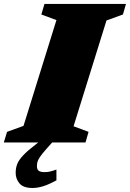

<svg xmlns="http://www.w3.org/2000/svg" viewBox="-50 -727 664 980"><path d="M138.5 121Q138.5 138 147.8 144.8Q157 151.5 178.5 151.5Q193 151.5 205.5 148.5Q218 145.5 238 138.5V193.5Q197.5 215.5 169.2 224Q141 232.5 116 232.5Q69.5 232.5 49.8 209.5Q30 186.5 30 155.5Q30 130.5 38 110Q46 89.5 69 65.2Q92 41 137 6.5L145.5 0H-30.5L-14 -54L70 -84.5L238 -624.5L161 -653L177 -707H593L577.5 -653L493.5 -622.5L325.5 -82.5L402 -54L386.5 0H216.5L186 34Q163.5 59.5 153.5 74.8Q143.5 90 141 100Q138.5 110 138.5 121Z"/></svg>

Font: Newsreader 6pt ExtraBold
Style: Italic
Weight: 800
Italic angle: -17°
Designer: Hugues Gentile
Foundry: Production Type
Version: Version 1.003; ttfautohint (v1.8.3)